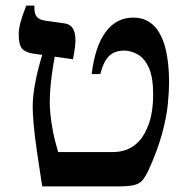

<svg xmlns="http://www.w3.org/2000/svg" viewBox="-20 -667 677 687"><path d="M131 0Q120 -70 112 -126Q104 -182 100.5 -221.5Q97 -261 97 -284Q97 -316 103 -353.5Q109 -391 119 -428.5Q129 -466 139 -495L182 -494Q175 -462 169.5 -427.5Q164 -393 161 -360.5Q158 -328 158 -301Q158 -282 160.5 -257Q163 -232 169 -199.5Q175 -167 188 -123H384Q422 -123 450.5 -140Q479 -157 497 -189Q507 -207 514 -228Q521 -249 524.5 -274Q528 -299 528 -328Q528 -392 512 -426Q496 -460 471.5 -473Q447 -486 424 -486Q400 -486 383.5 -476.5Q367 -467 356.5 -448.5Q346 -430 339 -402H308Q320 -501 358 -552.5Q396 -604 457 -604Q500 -604 528.5 -577Q557 -550 571 -498Q585 -446 585 -371Q585 -340 580.5 -294Q576 -248 560 -189Q544 -130 512 -59Q501 -36 490.5 -23Q480 -10 460.5 -5Q441 0 402 0ZM241 -455 100 -475Q71 -479 59 -493Q47 -507 47 -543Q47 -563 53 -586Q59 -609 74 -647H103V-639Q103 -617 112 -606.5Q121 -596 142 -593L206 -584Q229 -582 239.5 -567Q250 -552 250 -524Q250 -511 248 -496Q246 -481 241 -455Z"/></svg>

Font: Noto Serif Hebrew Medium
Style: Regular
Weight: 500
Version: Version 2.003